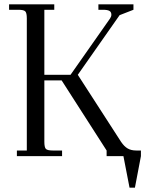

<svg xmlns="http://www.w3.org/2000/svg" viewBox="-20 -722 691 888"><path d="M22 -676.8V-702.1H231V-676.8H185.1V-376H306.2L488.8 -636.2Q495.1 -645.5 495.1 -653.8Q495.1 -666.5 486.1 -671.6Q477.1 -676.8 457 -676.8H435.1V-702.1H597.2V-676.8L533.2 -651.9L339.8 -376L540 -65.9Q554.2 -44.9 570.3 -35.4Q586.4 -25.9 610.8 -25.9H631.8V0L604 146H579.1L550.8 0H473.1V-25.9L265.1 -350.1H185.1V-65.9Q185.1 -41 192.1 -33.4Q199.2 -25.9 224.1 -25.9H267.1V0H58.1V-25.9H104V-637.2Q104 -662.1 96.9 -669.4Q89.8 -676.8 64.9 -676.8Z"/></svg>

Font: Dihjauti
Style: Regular
Weight: 400
Designer: T. Christopher White
Version: Version 3.0.0